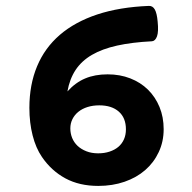

<svg xmlns="http://www.w3.org/2000/svg" viewBox="-20 -610 640 641"><path d="M308.1 10.7Q245.1 10.7 198.2 -14.6Q151.4 -40 120.1 -85.9Q99.6 -115.7 88.9 -158Q78.1 -200.2 78.1 -250Q78.1 -327.1 103.8 -388.7Q129.4 -450.2 179.9 -493.7Q230.5 -537.1 304.9 -561.8Q379.4 -586.4 477.1 -590.3Q489.7 -590.8 496.8 -578.4Q503.9 -565.9 506.3 -538.1Q509.8 -504.4 504.2 -488.8Q498.5 -473.1 487.3 -472.2Q420.4 -468.8 370.8 -457.8Q321.3 -446.8 286.9 -426.8Q252.4 -406.7 232.4 -376.5Q212.4 -346.2 205.1 -304.7Q231.9 -334.5 264.4 -348.1Q296.9 -361.8 339.4 -361.8Q380.4 -361.8 414.8 -348.4Q449.2 -335 473.9 -310.8Q498.5 -286.6 512.5 -252.9Q526.4 -219.2 526.4 -178.7Q526.4 -137.2 510 -102.3Q493.7 -67.4 464.8 -42.2Q436 -17.1 395.8 -3.2Q355.5 10.7 308.1 10.7ZM214.8 -181.2Q214.8 -164.6 220.9 -149.4Q227.1 -134.3 239 -123Q251 -111.8 268.3 -105Q285.6 -98.1 307.6 -98.1Q328.6 -98.1 345.7 -103.8Q362.8 -109.4 375 -119.6Q387.2 -129.9 393.8 -144.8Q400.4 -159.7 400.4 -178.2Q400.4 -216.3 376.7 -237.3Q353 -258.3 311.5 -258.3Q290 -258.3 272.2 -252.7Q254.4 -247.1 241.7 -236.8Q229 -226.6 221.9 -212.4Q214.8 -198.2 214.8 -181.2Z"/></svg>

Font: Courier Prime
Style: Bold
Weight: 700
Monospace: yes
Designer: Alan Dague-Greene
Foundry: Quote-Unquote Apps
Version: Version 1.202